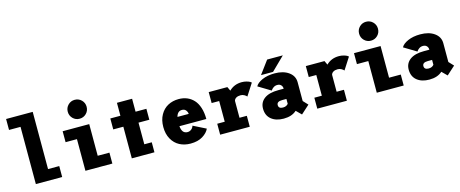

<svg xmlns="http://www.w3.org/2000/svg" viewBox="-44 -1483 5218 2177"><g transform="rotate(-15 2565.0 -395.0)"><path d="M356.5 -128.5H488V0H179V-671.5H44V-800H356.5Z M851 -587Q805 -587 772.8 -619.2Q740.5 -651.5 740.5 -698Q740.5 -744.5 772.8 -776.8Q805 -809 851 -809Q897.5 -809 929.8 -776.8Q962 -744.5 962 -698Q962 -651.5 929.8 -619.2Q897.5 -587 851 -587ZM939.5 -128.5H1077V0H761V-371.5H627.5V-500H939.5Z M1483.5 -117.5H1571V0H1305.5V-371.5H1187V-500H1305.5V-652H1483.5V-500H1610.5V-371.5H1483.5Z M2214 -105.5Q2193.5 -59 2137 -24Q2080.5 11 1994 11Q1922.5 11 1866 -18.8Q1809.5 -48.5 1775.8 -108.5Q1742 -168.5 1742 -250.5Q1742 -332.5 1775.8 -392.5Q1809.5 -452.5 1865.2 -482.2Q1921 -512 1991.5 -512Q2044.5 -512 2088.8 -493.8Q2133 -475.5 2166.2 -439.5Q2199.5 -403.5 2218.2 -345.5Q2237 -287.5 2237 -212.5H1921Q1926 -166 1944 -145Q1962 -124 1994 -124Q2018.5 -124 2038 -139Q2057.5 -154 2065.5 -180ZM1995.5 -383.5Q1943.5 -383.5 1927 -320H2059Q2058 -342.5 2042.2 -363Q2026.5 -383.5 1995.5 -383.5Z M2604 -128.5H2690V0H2342.5V-128.5H2430.5V-371.5H2342V-500H2561L2583 -452.5Q2642.5 -512 2732 -512Q2761 -512 2787.2 -504.8Q2813.5 -497.5 2826.2 -490Q2839 -482.5 2842.5 -478L2752.5 -338Q2744.5 -348.5 2724.8 -360.2Q2705 -372 2681.5 -372Q2649 -372 2629 -359.8Q2609 -347.5 2604 -327Z M2964.5 -532.5 3077.5 -685H3261.5L3106 -532.5ZM3298.5 19 3239 -40Q3183.5 11 3087.5 11Q2997 11 2942.5 -33.5Q2888 -78 2888 -159Q2888 -232.5 2944.8 -274.8Q3001.5 -317 3109 -317H3173V-317.5Q3173 -343.5 3157.2 -360.2Q3141.5 -377 3113.5 -377Q3087.5 -377 3067.5 -363Q3047.5 -349 3037.5 -331.5L2891 -420Q2910 -457.5 2971.5 -484.8Q3033 -512 3117 -512Q3218.5 -512 3281.8 -466.8Q3345 -421.5 3345 -347V-126.5L3397.5 -70.5ZM3111 -113Q3151.5 -113 3173 -140V-197H3123Q3059.5 -197 3059.5 -155Q3059.5 -113 3111 -113Z M3744 -128.5H3830V0H3482.5V-128.5H3570.5V-371.5H3482V-500H3701L3723 -452.5Q3782.5 -512 3872 -512Q3901 -512 3927.2 -504.8Q3953.5 -497.5 3966.2 -490Q3979 -482.5 3982.5 -478L3892.5 -338Q3884.5 -348.5 3864.8 -360.2Q3845 -372 3821.5 -372Q3789 -372 3769 -359.8Q3749 -347.5 3744 -327Z M4271 -587Q4225 -587 4192.8 -619.2Q4160.5 -651.5 4160.5 -698Q4160.5 -744.5 4192.8 -776.8Q4225 -809 4271 -809Q4317.5 -809 4349.8 -776.8Q4382 -744.5 4382 -698Q4382 -651.5 4349.8 -619.2Q4317.5 -587 4271 -587ZM4359.5 -128.5H4497V0H4181V-371.5H4047.5V-500H4359.5Z M5008.5 19 4949 -40Q4893.5 11 4797.5 11Q4707 11 4652.5 -33.5Q4598 -78 4598 -159Q4598 -232.5 4654.8 -274.8Q4711.5 -317 4819 -317H4883V-317.5Q4883 -343.5 4867.2 -360.2Q4851.5 -377 4823.5 -377Q4797.5 -377 4777.5 -363Q4757.5 -349 4747.5 -331.5L4601 -420Q4620 -457.5 4681.5 -484.8Q4743 -512 4827 -512Q4928.5 -512 4991.8 -466.8Q5055 -421.5 5055 -347V-126.5L5107.5 -70.5ZM4821 -113Q4861.5 -113 4883 -140V-197H4833Q4769.5 -197 4769.5 -155Q4769.5 -113 4821 -113Z"/></g></svg>

Font: League Mono Narrow ExtraBold
Style: Regular
Weight: 800
Width: 3
Designer: Tyler Finck
Foundry: The League of Moveable Type / Tyler Finck
Version: Version 2.210